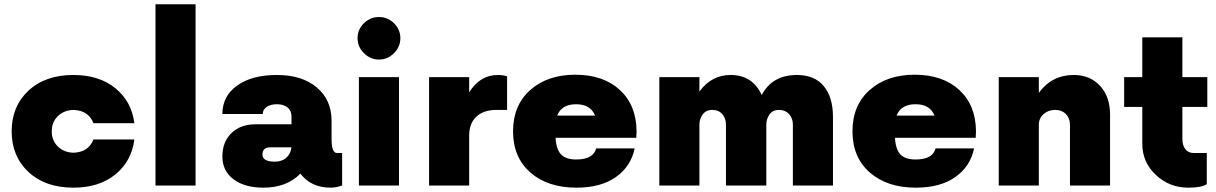

<svg xmlns="http://www.w3.org/2000/svg" viewBox="-20 -856 5610 886"><path d="M318.8 10Q188.8 10 111.2 -62.5Q33.8 -135 33.8 -250Q33.8 -365 111.2 -437.5Q188.8 -510 318.8 -510Q437.5 -510 512.5 -448.8Q587.5 -387.5 600 -287.5H411.2Q388.8 -346.2 318.8 -348.8Q275 -347.5 246.9 -320Q218.8 -292.5 218.8 -250Q218.8 -207.5 246.9 -180Q275 -152.5 318.8 -151.2Q388.8 -153.8 411.2 -212.5H600Q587.5 -112.5 512.5 -51.2Q437.5 10 318.8 10Z M697.5 0V-836.2H882.5V0Z M1535 -150H1558.8V0Q1531.2 10 1506.2 10Q1415 10 1366.2 -55Q1303.8 10 1195 10Q1108.8 10 1057.5 -28.8Q1006.2 -67.5 1006.2 -133.8Q1006.2 -201.2 1048.1 -241.9Q1090 -282.5 1160 -282.5H1325V-320Q1325 -345 1306.9 -360Q1288.8 -375 1257.5 -375Q1228.8 -375 1210.6 -362.5Q1192.5 -350 1192.5 -330H1006.2Q1006.2 -412.5 1074.4 -461.2Q1142.5 -510 1257.5 -510Q1373.8 -510 1441.9 -452.5Q1510 -395 1510 -298.8V-215Q1510 -150 1535 -150ZM1248.8 -110Q1280 -110 1300.6 -127.5Q1321.2 -145 1325 -176.2H1227.5Q1191.2 -176.2 1191.2 -142.5Q1191.2 -110 1248.8 -110Z M1798.1 -610.6Q1768.8 -581.2 1728.8 -581.2Q1688.8 -581.2 1659.4 -610.6Q1630 -640 1630 -680Q1630 -720 1659.4 -748.8Q1688.8 -777.5 1728.8 -777.5Q1768.8 -777.5 1798.1 -748.8Q1827.5 -720 1827.5 -680Q1827.5 -640 1798.1 -610.6ZM1636.2 0V-500H1821.2V0Z M2277.5 -510Q2301.2 -510 2320 -503.8V-348.8H2270Q2212.5 -348.8 2178.8 -318.1Q2145 -287.5 2145 -230V0H1960V-500H2145V-430Q2195 -510 2277.5 -510Z M2917.5 -251.2 2916.2 -220H2543.8Q2546.2 -168.8 2568.1 -144.4Q2590 -120 2638.8 -120Q2717.5 -120 2731.2 -171.2H2908.8Q2891.2 -87.5 2821.9 -38.8Q2752.5 10 2640 10Q2507.5 10 2427.5 -60Q2347.5 -130 2347.5 -250Q2347.5 -370 2426.9 -440.6Q2506.2 -511.2 2635 -511.2Q2763.8 -511.2 2840 -441.2Q2916.2 -371.2 2917.5 -251.2ZM2638.8 -375Q2571.2 -375 2551.2 -322.5H2726.2Q2705 -375 2638.8 -375Z M3657.5 -510Q3738.8 -510 3781.2 -458.8Q3823.8 -407.5 3823.8 -316.2V0H3638.8V-281.2Q3638.8 -310 3621.2 -329.4Q3603.8 -348.8 3575 -348.8Q3545 -348.8 3530.6 -327.5Q3516.2 -306.2 3516.2 -281.2V0H3330V-281.2Q3330 -310 3313.1 -329.4Q3296.2 -348.8 3267.5 -348.8Q3237.5 -348.8 3222.5 -327.5Q3207.5 -306.2 3207.5 -281.2V0H3022.5V-500H3207.5V-433.8Q3263.8 -510 3351.2 -510Q3452.5 -510 3495 -417.5Q3543.8 -510 3657.5 -510Z M4483.8 -251.2 4482.5 -220H4110Q4112.5 -168.8 4134.4 -144.4Q4156.2 -120 4205 -120Q4283.8 -120 4297.5 -171.2H4475Q4457.5 -87.5 4388.1 -38.8Q4318.8 10 4206.2 10Q4073.8 10 3993.8 -60Q3913.8 -130 3913.8 -250Q3913.8 -370 3993.1 -440.6Q4072.5 -511.2 4201.2 -511.2Q4330 -511.2 4406.2 -441.2Q4482.5 -371.2 4483.8 -251.2ZM4205 -375Q4137.5 -375 4117.5 -322.5H4292.5Q4271.2 -375 4205 -375Z M4935 -510Q5010 -510 5056.2 -460Q5102.5 -410 5102.5 -326.2V0H4917.5V-280Q4917.5 -310 4898.8 -329.4Q4880 -348.8 4848.8 -348.8Q4817.5 -348.8 4795.6 -329.4Q4773.8 -310 4773.8 -280V0H4588.8V-500H4773.8V-427.5Q4833.8 -510 4935 -510Z M5551.2 -362.5H5436.2V-215Q5436.2 -185 5450 -167.5Q5463.8 -150 5487.5 -150H5548.8V-6.2Q5525 10 5463.8 10Q5376.2 10 5313.8 -48.8Q5251.2 -107.5 5251.2 -192.5V-362.5H5167.5V-500H5251.2V-683.8H5436.2V-500H5551.2Z"/></svg>

Font: Now Alt Black
Style: Regular
Weight: 900
Designer: Alfredo Marco Pradil
Foundry: Alfredo Marco Pradil
Version: Version 1.002;PS 001.002;hotconv 1.0.88;makeotf.lib2.5.64775